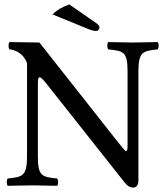

<svg xmlns="http://www.w3.org/2000/svg" viewBox="-20 -837 739 867"><path d="M556 -512V-185C556 -166 556 -155 549 -155C545 -155 530 -173 501 -210L158 -645L23 -647C17 -641 17 -620 23 -614C66 -611 96 -576 102 -550V-133C102 -44 85 -38 15 -31C9 -25 9 -4 15 2C58 1 103 0 127 0C150 0 196 1 238 2C244 -4 244 -25 238 -31C168 -38 151 -42 151 -133V-439C151 -473 151 -488 159 -488C165 -488 176 -477 193 -455L542 -14C553 1 566 10 582 10C596 10 605 -2 605 -21V-512C605 -601 622 -607 692 -614C698 -620 698 -641 692 -647C651 -646 604 -645 580 -645C559 -645 513 -646 469 -647C463 -641 463 -620 469 -614C539 -607 556 -603 556 -512ZM293 -817C259 -805 235 -790 217 -772L371 -709C392 -700 406 -697 414 -697C422 -697 429 -704 429 -712C429 -719 425 -725 414 -733Z"/></svg>

Font: Libertinus Serif
Style: Regular
Weight: 400
Designer: Philipp H. Poll, Khaled Hosny
Foundry: Caleb Maclennan
Version: Version 7.050;RELEASE